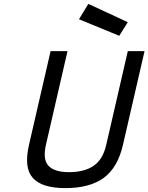

<svg xmlns="http://www.w3.org/2000/svg" viewBox="-20 -958 763 987"><path d="M216 -213Q199 -138 229.5 -105.5Q260 -73 335 -73Q413 -73 461 -105.5Q509 -138 526 -213L637 -695H723L612 -213Q585 -96 513 -43.5Q441 9 316 9Q195 9 148.5 -43.5Q102 -96 129 -213L240 -695H327ZM637 -844 593 -774 386 -859 434 -938Z"/></svg>

Font: Panefresco 500wt
Style: Italic
Weight: 700
Foundry: Campivisivi & Chank Co
Version: Version 1.000